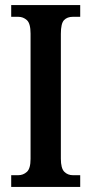

<svg xmlns="http://www.w3.org/2000/svg" viewBox="-20 -734 358 754"><path d="M24 0V-46H52Q71 -46 85.5 -59Q100 -72 100 -110V-602Q100 -642 85.5 -655Q71 -668 52 -668H24V-714H295V-668H266Q244 -668 231.5 -655Q219 -642 219 -601V-111Q219 -73 232.5 -59.5Q246 -46 266 -46H295V0Z"/></svg>

Font: Noto Serif Ethiopic ExtraCondensed SemiBold
Style: Regular
Weight: 600
Width: 2
Designer: Monotype Design Team
Foundry: Monotype Imaging Inc.
Version: Version 2.102; ttfautohint (v1.8.4.7-5d5b)